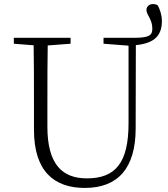

<svg xmlns="http://www.w3.org/2000/svg" viewBox="-20 -909 828 944"><path d="M397 15C559 15 647 -81 647 -278L648 -723H612V-303C612 -109 548 -32 407 -32C288 -32 213 -99 213 -286V-387C213 -502 213 -613 215 -723H145C147 -612 147 -500 147 -387V-271C147 -67 246 15 397 15ZM634 -686C728 -692 776 -725 776 -805C776 -837 765 -865 756 -882C748 -888 740 -889 731 -889C713 -889 700 -875 700 -861C700 -834 729 -816 729 -768C729 -733 710 -723 634 -723ZM48 -694 175 -684H194L327 -694V-723H48ZM489 -694 618 -684H630V-723H489Z"/></svg>

Font: Source Han Serif TW VF
Style: Regular
Weight: 250
Designer: Ryoko NISHIZUKA 西塚涼子 (kana & ideographs); Frank Grießhammer (Latin, Greek & Cyrillic); Wenlong ZHANG 张文龙 (bopomofo); San
Foundry: Adobe
Version: Version 2.002;hotconv 1.1.0;makeotfexe 2.6.0